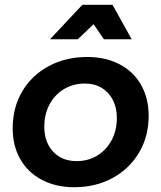

<svg xmlns="http://www.w3.org/2000/svg" viewBox="-20 -777 674 802"><path d="M530 -613H414L371 -676L305 -613H189L324 -757H450ZM601 -294Q601 -207 560.5 -139Q520 -71 449.5 -33Q379 5 290 5Q213 5 154.5 -26Q96 -57 64.5 -112.5Q33 -168 33 -241Q33 -328 73 -395.5Q113 -463 184 -501Q255 -539 344 -539Q421 -539 479.5 -508.5Q538 -478 569.5 -422Q601 -366 601 -294ZM165 -248Q165 -183 202 -143.5Q239 -104 300 -104Q348 -104 386 -127Q424 -150 446 -191Q468 -232 468 -284Q468 -348 431.5 -388Q395 -428 334 -428Q286 -428 247.5 -405Q209 -382 187 -341Q165 -300 165 -248Z"/></svg>

Font: TypoPRO Montserrat Alternates
Style: Italic
Weight: 500
Italic angle: -11.3°
Designer: Julieta Ulanovsky
Foundry: Julieta Ulanovsky
Version: Version 6.001